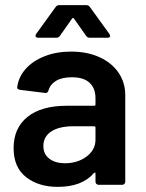

<svg xmlns="http://www.w3.org/2000/svg" viewBox="-20 -720 568 748"><path d="M468 -349V-12Q468 -7 464.5 -3.5Q461 0 456 0H364Q359 0 355.5 -3.5Q352 -7 352 -12V-44Q352 -47 350 -47.5Q348 -48 346 -46Q300 8 205 8Q130 8 81.5 -30Q33 -68 33 -143Q33 -221 87 -264.5Q141 -308 240 -308H347Q352 -308 352 -313V-337Q352 -376 329 -397.5Q306 -419 260 -419Q222 -419 199 -405.5Q176 -392 169 -368Q166 -356 155 -358L58 -370Q53 -371 49.5 -373.5Q46 -376 47 -380Q52 -420 80 -451.5Q108 -483 154 -501Q200 -519 257 -519Q320 -519 368 -497Q416 -475 442 -436.5Q468 -398 468 -349ZM352 -176V-223Q352 -228 347 -228H264Q211 -228 180 -208Q149 -188 149 -151Q149 -119 172.5 -101.5Q196 -84 233 -84Q282 -84 317 -110Q352 -136 352 -176ZM211 -700H316Q325 -700 330 -693L406 -588Q409 -584 409 -580Q409 -573 399 -573H329Q320 -573 315 -581L268 -648Q266 -650 264 -650Q262 -650 261 -648L214 -581Q209 -573 200 -573H129Q121 -573 119 -577.5Q117 -582 121 -588L197 -693Q202 -700 211 -700Z"/></svg>

Font: Barlow SemiBold
Style: Regular
Weight: 600
Designer: Jeremy Tribby
Foundry: Tribby Type
Version: Version 1.422